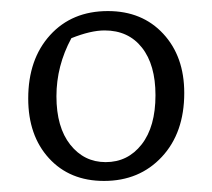

<svg xmlns="http://www.w3.org/2000/svg" viewBox="-20 -728 383 347"><path d="M168 -401Q106 -401 68.5 -442Q31 -483 31 -550Q31 -621 70.5 -664.5Q110 -708 175 -708Q237 -708 275 -667Q313 -626 313 -560Q313 -488 272.5 -444.5Q232 -401 168 -401ZM171 -435Q211 -435 236 -467Q261 -499 261 -556Q261 -611 236.5 -642Q212 -673 169 -673Q144 -673 109 -659Q82 -609 82 -554Q82 -498 107 -466.5Q132 -435 171 -435Z"/></svg>

Font: Piazzolla Light
Style: Regular
Weight: 300
Designer: Juan Pablo del Peral
Foundry: Huerta Tipografica
Version: Version 1.330